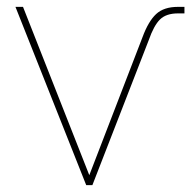

<svg xmlns="http://www.w3.org/2000/svg" viewBox="-20 -539 557 559"><path d="M231 0 25 -519H47L240 -29L395 -431Q412 -477 434.5 -498Q457 -519 498 -519H517V-500H498Q464 -500 446 -482.5Q428 -465 413 -422L249 0Z"/></svg>

Font: Raleway Thin
Style: Regular
Weight: 100
Designer: Matt McInerney, Pablo Impallari, Rodrigo Fuenzalida
Foundry: Matt McInerney, Pablo Impallari, Rodrigo Fuenzalida
Version: Version 4.026